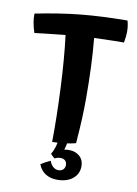

<svg xmlns="http://www.w3.org/2000/svg" viewBox="-104 -858 792 1113"><g transform="rotate(10 292.0 -302.0)"><path d="M384 -40Q354 -32 321 -28Q288 -24 246 -23Q248 -164 240 -338.5Q232 -513 215 -647Q185 -644 148 -640Q111 -636 35 -627Q25 -656 20 -684.5Q15 -713 16 -738Q160 -767 281 -779Q402 -791 554 -792Q558 -779 560.5 -762.5Q563 -746 563 -727Q563 -714 561.5 -700Q560 -686 556 -663Q522 -663 484.5 -662Q447 -661 381 -659Q389 -576 392.5 -487.5Q396 -399 396 -302Q396 -251 393.5 -190.5Q391 -130 384 -40ZM438 86Q438 132 403.5 160Q369 188 312 188Q272 188 243 169.5Q214 151 201 116Q215 107 228 100Q241 93 257 86Q264 107 278 119.5Q292 132 310 132Q327 132 337.5 122Q348 112 348 95Q348 79 338 69.5Q328 60 311 60Q302 60 293.5 62Q285 64 276 69Q268 62 261.5 56Q255 50 252 45Q265 24 272.5 -2Q280 -28 281 -52L334 -40Q333 -30 330.5 -18Q328 -6 323 9Q329 8 336 7Q343 6 350 6Q389 6 413.5 28Q438 50 438 86Z"/></g></svg>

Font: Atma SemiBold
Style: Regular
Weight: 600
Designer: Gregori Vincens, Jeremie Hornus, Riccardo Olocco, Yoann Minet.
Foundry: black foundry
Version: Version 1.102;PS 1.100;hotconv 1.0.86;makeotf.lib2.5.63406